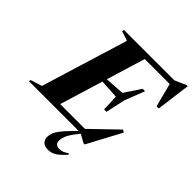

<svg xmlns="http://www.w3.org/2000/svg" viewBox="-304 -906 1309 1309"><g transform="rotate(45 350.0 -251.5)"><path d="M233.5 -667 163 -691 167 -705H419.5L204.5 0H-45L-41 -14L41 -39.5ZM454 -226 449.5 -344.5 252 -356 262 -381 462.5 -394 541 -511.5H564L508 -368L477 -226ZM713 -494H692L644 -680L698.5 -665H309L324 -705H652L735 -741.5H745.5ZM517.5 36 453.5 0H108.5L124 -40H514L442.5 -27.5L642.5 -220.5L660.5 -209.5L529.5 36ZM387 141Q387 160 397.2 170.2Q407.5 180.5 429 180.5Q447.5 180.5 462.2 174.5Q477 168.5 495 155L501 164Q460.5 209 433.8 224.2Q407 239.5 379.5 239.5Q344.5 239.5 328.2 223Q312 206.5 312 180.5Q312 163.5 318 145Q324 126.5 344 99.5Q364 72.5 405 31L473.5 -39.5H492.5L449.5 15.5Q423 47.5 409.8 70.2Q396.5 93 391.8 109.5Q387 126 387 141Z"/></g></svg>

Font: Newsreader 60pt
Style: Bold Italic
Weight: 700
Italic angle: -17°
Designer: Hugues Gentile
Foundry: Production Type
Version: Version 1.003